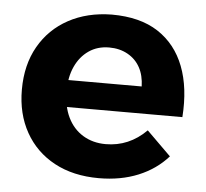

<svg xmlns="http://www.w3.org/2000/svg" viewBox="-44 -589 686 640"><g transform="rotate(5 298.5 -268.5)"><path d="M425 -312Q424 -349 409.5 -375.5Q395 -402 368 -417Q341 -432 306 -432Q267 -432 238 -412Q209 -392 193 -357Q177 -322 177 -276Q177 -224 195 -187Q213 -150 246 -130Q279 -110 322 -110Q400 -110 458 -168L539 -88Q499 -43 440.5 -19Q382 5 309 5Q223 5 160 -29Q97 -63 62.5 -124.5Q28 -186 28 -267Q28 -350 63 -411.5Q98 -473 160.5 -507Q223 -541 305 -542Q400 -542 460.5 -502.5Q521 -463 548.5 -391.5Q576 -320 569 -222H155V-312Z"/></g></svg>

Font: Alexandria SemiBold
Style: Regular
Weight: 600
Designer: Mohamed Gaber
Foundry: Kief Type Foundry
Version: Version 5.100